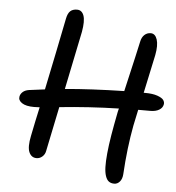

<svg xmlns="http://www.w3.org/2000/svg" viewBox="-56 -821 837 913"><g transform="rotate(5 363.0 -364.5)"><path d="M144 -48.8Q119.6 -48.8 108.6 -73.5Q97.7 -98.1 108.9 -151.9Q123.5 -225.1 138.2 -291Q133.8 -291 124.8 -290.5Q115.7 -290 111.8 -290Q72.3 -290 53.2 -303Q34.2 -315.9 38.1 -334Q40.5 -346.2 51 -355.7Q61.5 -365.2 80.1 -368.2Q106 -372.1 155.8 -377.9Q193.4 -558.1 226.1 -722.2Q231 -747.1 242.7 -758.1Q254.4 -769 274.9 -769Q298.3 -769 307.4 -743.7Q316.4 -718.3 307.1 -666Q305.7 -658.7 250 -388.2Q373 -399.4 532.2 -402.8Q580.6 -611.8 586.9 -643.1Q591.3 -665 604 -676.5Q616.7 -688 633.8 -688Q655.3 -688 664.3 -660.9Q673.3 -633.8 664.1 -585.9Q657.2 -552.2 641.8 -481.4Q626.5 -410.6 625 -402.8H631.8Q668 -402.8 690.7 -394.8Q713.4 -386.7 720.2 -376.7Q727.1 -366.7 725.1 -356Q722.2 -339.4 705.8 -329.6Q689.5 -319.8 664.1 -319.8H606Q589.8 -243.7 589.8 -243.2Q569.3 -134.8 562 -8.8Q560.5 14.2 549.3 27.1Q538.1 40 522.9 40Q507.3 40 497.1 32.5Q486.8 24.9 481 7.6Q475.1 -9.8 474.4 -35.6Q473.6 -61.5 477.3 -100.6Q481 -139.6 489 -188Q497.1 -236.3 509.8 -300.8Q510.3 -304.2 512 -310.1Q513.7 -315.9 514.2 -317.9Q372.1 -314.5 231 -299.8Q203.1 -161.6 187 -86.9Q184.1 -70.3 171.9 -59.6Q159.7 -48.8 144 -48.8Z"/></g></svg>

Font: Shantell Sans Irregular Bouncy
Style: Italic
Weight: 400
Italic angle: -11.31°
Designer: Stephen Nixon, Anya Danilova, Shantell Martin
Foundry: Arrow Type
Version: Version 1.006;[9816181b4]